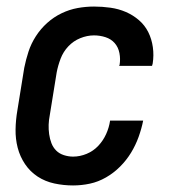

<svg xmlns="http://www.w3.org/2000/svg" viewBox="-20 -558 540 586"><path d="M203 8Q174 8 146 2Q118 -4 95 -19Q72 -34 56.5 -57Q41 -80 34 -107Q27 -134 27.5 -163Q28 -192 33 -221L54 -351Q59 -376 67 -400.5Q75 -425 89.5 -447.5Q104 -470 124 -488Q144 -506 168 -517.5Q192 -529 217 -533.5Q242 -538 267 -538Q292 -538 317 -534.5Q342 -531 364 -521.5Q386 -512 404 -496.5Q422 -481 432.5 -460Q443 -439 446.5 -414Q450 -389 446 -364Q445 -362 445 -360.5Q445 -359 444 -357H344Q344 -358 344 -358.5Q344 -359 345 -360Q348 -378 344.5 -396Q341 -414 330 -426.5Q319 -439 302 -444.5Q285 -450 267 -450Q246 -450 225 -441.5Q204 -433 188.5 -416.5Q173 -400 165 -379Q157 -358 153 -337L132 -207Q129 -192 128.5 -177.5Q128 -163 130 -148.5Q132 -134 137 -121Q142 -108 151.5 -98.5Q161 -89 175 -84.5Q189 -80 203 -80Q224 -80 244.5 -88.5Q265 -97 280 -113Q295 -129 304 -149Q313 -169 316 -190H417Q412 -165 403 -140Q394 -115 380 -92Q366 -69 346.5 -49.5Q327 -30 303.5 -16.5Q280 -3 254.5 2.5Q229 8 203 8Z"/></svg>

Font: Iosevka Curly Semibold Oblique
Style: Regular
Weight: 600
Italic angle: -9°
Monospace: yes
Designer: Belleve Invis
Foundry: Belleve Invis
Version: Version 11.1.0; ttfautohint (v1.8.3)